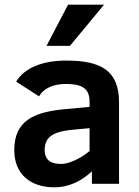

<svg xmlns="http://www.w3.org/2000/svg" viewBox="-20 -786 596 821"><path d="M263 -527C164.1 -527 85.3 -497 49 -437L147 -374C166 -407.9 207.6 -427 261 -427C323.5 -427 363 -412.6 363 -352V-329L255 -319C130.1 -306.8 41 -273.5 41 -144C41 -43.5 107.7 15 213 15C269.7 15 323 -7.7 373 -53V0H489V-348C489 -486.2 409.6 -527 263 -527ZM171 -146C171 -211.8 227.7 -225.7 299 -232L363 -238V-140C341.7 -122.7 320 -109.2 298 -99.5C276 -89.8 257.3 -85 242 -85C197.8 -85 171 -100.5 171 -146ZM279 -590 425 -766H271L179 -590Z"/></svg>

Font: Fog Sans
Style: Bold
Weight: 700
Foundry: Intel Corporation
Version: Version 1.00